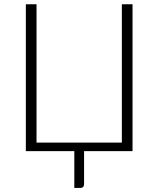

<svg xmlns="http://www.w3.org/2000/svg" viewBox="-20 -728 764 925"><path d="M618.5 0H385V161Q385 168.5 380.2 173Q375.5 177.5 367.5 177.5H338V0H104.5V-707.5H156V-41H567V-707.5H618.5Z"/></svg>

Font: Lato Light
Style: Regular
Weight: 300
Designer: Lukasz Dziedzic
Foundry: tyPoland Lukasz Dziedzic
Version: Version 2.007; 2014-02-27